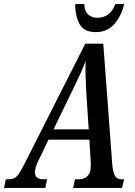

<svg xmlns="http://www.w3.org/2000/svg" viewBox="-62 -930 669 950"><path d="M-42 0 -33 -43H-16Q7 -43 21.5 -58Q36 -73 60 -121L360 -714H449L493 -122Q496 -82 505.5 -62.5Q515 -43 539 -43H552L542 0H300L309 -43H328Q354 -43 370.5 -58.5Q387 -74 387 -107Q387 -111 387 -117Q387 -123 387 -127L380 -239H178L128 -135Q118 -116 114.5 -101.5Q111 -87 111 -77Q111 -43 154 -43H171L162 0ZM295 -480 203 -290H377L365 -471Q363 -515 361.5 -553.5Q360 -592 362 -628Q348 -592 333 -559.5Q318 -527 295 -480ZM411 -771Q357 -771 334 -807Q311 -843 310 -910H355Q356 -875 374 -858.5Q392 -842 420 -842Q450 -842 472.5 -858Q495 -874 509 -910H552Q540 -854 505 -812.5Q470 -771 411 -771Z"/></svg>

Font: Noto Serif ExtraCondensed Medium
Style: Italic
Weight: 500
Width: 2
Italic angle: -12°
Designer: Monotype Design Team
Foundry: Monotype Imaging Inc.
Version: Version 2.013; ttfautohint (v1.8.4.7-5d5b)